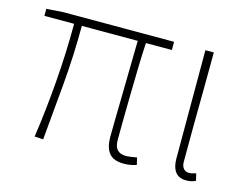

<svg xmlns="http://www.w3.org/2000/svg" viewBox="-80 -653 1018 793"><g transform="rotate(15 429.0 -257.0)"><path d="M503 13Q475 13 457 3.5Q439 -6 430 -27Q421 -48 421 -81Q421 -108 422 -156Q423 -204 424 -262.5Q425 -321 426 -381Q427 -441 428 -492H189Q189 -368 178 -241Q167 -114 156 2L119 0Q136 -116 146 -243.5Q156 -371 156 -492H29V-522L101 -527H574V-492H463Q460 -439 458.5 -378Q457 -317 456 -257.5Q455 -198 454.5 -150Q454 -102 454 -75Q454 -47 466.5 -33.5Q479 -20 505 -20Q516 -20 550 -26L557 4Q545 8 532.5 10.5Q520 13 503 13Z M769 13Q750 13 736.5 5Q723 -3 715.5 -20.5Q708 -38 708 -66V-527H744Q744 -448 743 -370.5Q742 -293 741.5 -215.5Q741 -138 741 -59Q741 -40 750 -30Q759 -20 772 -20Q780 -20 786.5 -21.5Q793 -23 803 -26L810 4Q803 8 793 10.5Q783 13 769 13Z"/></g></svg>

Font: Noto Sans TC Thin
Style: Regular
Weight: 100
Designer: Ryoko NISHIZUKA 西塚涼子 (kana, bopomofo & ideographs); Paul D. Hunt (Latin, Greek & Cyrillic); Sandoll Communications 산돌커뮤니
Foundry: Adobe
Version: Version 2.004-H2;hotconv 1.0.118;makeotfexe 2.5.65603